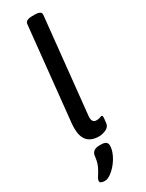

<svg xmlns="http://www.w3.org/2000/svg" viewBox="-255 -788 806 1060"><g transform="rotate(-30 148.5 -258.5)"><path d="M163 7Q109 7 84.5 -25Q60 -57 66 -129L128 -729Q131 -753 173 -753H190Q232 -753 230 -729L167 -119Q163 -77 194 -77Q207 -77 216 -80.5Q225 -84 229 -84Q235 -84 235 -75Q235 -73 234.5 -62Q234 -51 231 -32Q226 -11 203 -2Q180 7 163 7ZM67 236Q58 236 47 233Q36 230 36 220Q36 209 47 193Q58 177 70.5 151.5Q83 126 87 86Q89 71 101 61Q113 51 137 51H149Q188 51 188 80Q188 104 176 131.5Q164 159 145 182.5Q126 206 105 221Q84 236 67 236Z"/></g></svg>

Font: Asap Medium
Style: Italic
Weight: 500
Italic angle: -6°
Designer: Pablo Cosgaya
Foundry: Omnibus-Type
Version: Version 3.001; ttfautohint (v1.8.3)